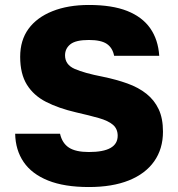

<svg xmlns="http://www.w3.org/2000/svg" viewBox="-20 -733 710 766"><path d="M334.5 13.2Q236.8 13.2 171.9 -12.8Q107 -38.8 74.4 -86.5Q41.8 -134.2 40.5 -199.5H219.5Q228 -161.7 255 -144.1Q282 -126.5 334.5 -126.5Q392.5 -126.5 421 -142.8Q449.5 -159 449.5 -191.5Q449.5 -218.8 430.7 -235.1Q411.8 -251.3 374.2 -262Q336.5 -272.7 283.3 -284.8Q213.7 -301 164 -326.4Q114.3 -351.8 87.4 -395Q60.5 -438.2 60.5 -506.5Q60.5 -572.3 93.7 -617.9Q127 -663.5 189.1 -688.3Q251.2 -713.2 334.5 -713.2Q427.3 -713.2 487.6 -689.3Q547.8 -665.3 579.4 -620.1Q611 -574.8 615.3 -510.5H435.3Q429 -542.5 406 -558Q383 -573.5 334.5 -573.5Q282.2 -573.5 260.8 -556.4Q239.5 -539.3 239.5 -512.2Q239.5 -475 278 -458.1Q316.5 -441.2 389.7 -427Q444.2 -415.8 488.4 -399.9Q532.7 -384 564.3 -358.8Q595.8 -333.7 613 -297.3Q630.2 -260.8 630.2 -207.8Q630.2 -139.2 595.2 -89.5Q560.2 -39.8 494.2 -13.3Q428.2 13.2 334.5 13.2Z"/></svg>

Font: Golos Text
Style: Regular
Weight: 400
Designer: A.Korolkova, Vitaly Kuzmin
Foundry: ParaType Ltd
Version: Version 2.004